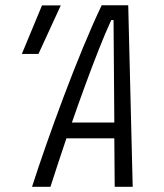

<svg xmlns="http://www.w3.org/2000/svg" viewBox="-20 -714 626 734"><path d="M172.9 0H102.5Q125.5 -71.8 157 -161.6Q188.5 -251.5 224.4 -346.9Q260.3 -442.4 297.4 -532.2Q334.5 -622.1 368.7 -693.8H470.2L487.3 0H418.5L417 -185.1H233.9Q216.3 -133.3 200.9 -86.2Q185.5 -39.1 172.9 0ZM254.9 -245.6H417L414.1 -637.2H405.3Q382.3 -587.4 356.9 -522.9Q331.5 -458.5 305.4 -387.2Q279.3 -315.9 254.9 -245.6ZM63.5 -507.8 140.6 -693.4H212.4L127 -507.8Z"/></svg>

Font: Cascadia Mono Light
Style: Italic
Weight: 300
Italic angle: -10°
Monospace: yes
Designer: Aaron Bell
Foundry: Saja Typeworks
Version: Version 2404.023; ttfautohint (v1.8.4)